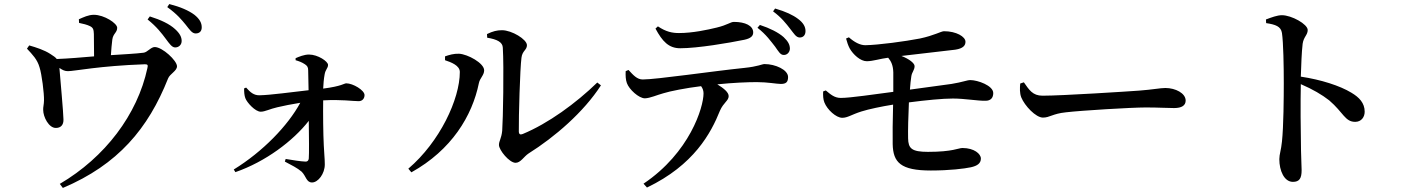

<svg xmlns="http://www.w3.org/2000/svg" viewBox="-20 -851 6960 947"><path d="M798 -659C816 -635 828 -617 844 -617C862 -617 876 -630 876 -649C876 -668 867 -686 844 -707C816 -733 773 -753 719 -770L708 -755C753 -719 778 -686 798 -659ZM896 -729C916 -704 927 -686 945 -686C964 -686 975 -697 975 -716C975 -738 965 -757 939 -778C911 -799 870 -817 815 -831L805 -816C855 -780 876 -753 896 -729ZM370 -738C390 -734 410 -729 424 -722C440 -714 442 -705 443 -683L444 -573C386 -568 316 -562 260 -560C254 -568 244 -575 228 -585C199 -604 159 -617 124 -627L113 -611C140 -582 164 -558 175 -519C186 -486 198 -390 197 -356C197 -337 192 -321 193 -309C193 -274 221 -219 256 -220C279 -220 294 -234 293 -262C293 -291 277 -466 273 -516C289 -505 300 -500 315 -500C347 -500 469 -526 694 -534C708 -534 711 -531 707 -515C658 -286 498 -75 275 56L290 76C562 -39 711 -217 809 -464C818 -487 853 -501 853 -524C853 -552 781 -619 743 -619C724 -619 707 -593 688 -591C650 -586 586 -583 527 -579C529 -606 531 -636 534 -656C538 -686 558 -690 558 -714C558 -736 494 -778 443 -778C416 -778 392 -766 369 -756Z M1141 -2C1289 -53 1426 -156 1503 -255C1504 -172 1505 -94 1503 -69C1502 -59 1496 -53 1486 -54C1461 -55 1425 -61 1389 -67L1385 -54C1417 -37 1446 -23 1468 -4C1490 18 1491 49 1519 49C1549 49 1582 6 1582 -40C1582 -72 1578 -101 1577 -134C1574 -191 1573 -293 1574 -356C1666 -361 1718 -352 1749 -352C1767 -352 1778 -365 1778 -382C1778 -406 1721 -440 1688 -440C1677 -440 1667 -426 1574 -414C1575 -436 1577 -462 1581 -483C1585 -509 1598 -514 1598 -531C1598 -548 1548 -582 1504 -582C1480 -582 1454 -571 1438 -564V-554C1455 -549 1469 -544 1484 -534C1496 -526 1500 -519 1500 -504L1502 -406C1420 -397 1315 -382 1259 -381C1232 -381 1215 -395 1194 -419L1184 -415C1184 -396 1185 -381 1190 -367C1198 -345 1239 -300 1266 -300C1287 -300 1312 -314 1348 -322C1378 -329 1417 -337 1461 -344C1400 -231 1276 -103 1133 -15Z M2382 -683 2383 -665C2432 -657 2459 -643 2460 -616C2466 -520 2461 -258 2457 -206C2453 -167 2441 -156 2441 -136C2441 -111 2492 -48 2523 -48C2548 -48 2564 -79 2587 -94C2716 -175 2859 -298 2944 -430L2926 -444C2821 -342 2684 -242 2558 -190C2546 -185 2539 -189 2539 -203C2538 -276 2545 -513 2552 -566C2556 -601 2579 -604 2579 -628C2579 -657 2504 -702 2456 -702C2431 -702 2411 -697 2382 -683ZM2175 -554C2205 -544 2248 -528 2248 -496C2248 -362 2149 -151 1994 -19L2009 -1C2207 -111 2309 -279 2342 -441C2347 -466 2368 -480 2368 -504C2368 -540 2286 -584 2244 -586C2218 -587 2195 -580 2175 -573Z M3803 -621C3820 -597 3829 -580 3845 -580C3862 -579 3875 -593 3876 -610C3876 -631 3867 -647 3845 -668C3819 -691 3777 -712 3728 -728L3716 -714C3760 -680 3783 -646 3803 -621ZM3878 -708C3897 -684 3906 -667 3924 -666C3944 -666 3953 -680 3953 -698C3953 -719 3942 -739 3916 -758C3891 -777 3855 -794 3803 -809L3793 -795C3835 -764 3857 -735 3878 -708ZM3652 -655C3684 -662 3695 -674 3695 -691C3695 -724 3656 -743 3600 -743C3583 -743 3569 -728 3515 -715C3470 -704 3396 -688 3329 -688C3296 -688 3265 -694 3225 -721L3213 -710C3247 -647 3278 -613 3335 -613C3421 -613 3574 -639 3652 -655ZM3171 74C3403 -37 3487 -195 3531 -305C3549 -346 3574 -354 3574 -377C3574 -396 3549 -416 3518 -435C3595 -443 3667 -446 3713 -446C3766 -446 3811 -437 3831 -437C3856 -437 3867 -445 3867 -471C3867 -507 3804 -535 3751 -535C3738 -535 3720 -523 3651 -516C3495 -500 3218 -459 3150 -459C3122 -459 3103 -481 3080 -506L3066 -500C3065 -478 3066 -457 3072 -441C3083 -410 3131 -366 3161 -366C3187 -367 3219 -382 3252 -391C3283 -401 3364 -417 3438 -426C3447 -414 3450 -402 3450 -390C3450 -322 3382 -98 3154 55Z M4040 -400C4039 -380 4040 -361 4046 -346C4060 -310 4104 -270 4134 -270C4161 -270 4178 -285 4228 -301C4266 -313 4329 -326 4385 -335C4383 -260 4382 -181 4383 -140C4385 -50 4422 -10 4571 -10C4664 -10 4736 -19 4769 -26C4800 -33 4818 -45 4818 -69C4818 -92 4785 -121 4727 -121C4707 -121 4680 -102 4557 -102C4476 -102 4460 -119 4459 -169C4458 -208 4460 -279 4463 -346C4548 -357 4629 -365 4680 -365C4738 -365 4804 -353 4841 -354C4867 -354 4879 -369 4879 -392C4879 -429 4802 -456 4766 -456C4749 -456 4729 -446 4673 -437L4468 -409C4470 -435 4472 -458 4475 -475C4478 -496 4491 -505 4491 -525C4491 -539 4465 -560 4426 -575L4692 -606C4731 -612 4742 -627 4742 -645C4742 -670 4697 -697 4636 -697C4622 -697 4588 -676 4517 -661C4445 -647 4312 -629 4248 -628C4222 -628 4194 -643 4167 -667L4153 -661C4158 -643 4163 -627 4171 -612C4188 -582 4224 -549 4255 -549C4285 -549 4324 -562 4359 -566H4361C4376 -548 4385 -528 4386 -494V-398C4293 -386 4175 -368 4127 -368C4096 -368 4077 -385 4053 -405Z M5030 -445 5012 -439C5010 -417 5009 -392 5017 -371C5034 -329 5089 -271 5124 -271C5158 -271 5171 -290 5237 -297C5313 -306 5561 -321 5631 -321C5698 -321 5733 -318 5771 -318C5809 -318 5828 -331 5828 -355C5828 -391 5778 -417 5728 -417C5703 -417 5665 -409 5598 -404C5543 -400 5221 -379 5122 -379C5073 -379 5056 -408 5030 -445Z M6224 -755 6225 -737C6271 -730 6298 -721 6303 -688C6310 -641 6312 -523 6312 -441C6312 -374 6311 -227 6303 -153C6299 -111 6290 -90 6290 -66C6290 -9 6314 46 6357 46C6389 46 6400 29 6400 -12C6400 -27 6398 -59 6397 -108C6395 -203 6394 -348 6396 -436C6456 -410 6500 -384 6536 -356C6606 -296 6614 -250 6664 -250C6694 -250 6711 -273 6711 -300C6711 -343 6684 -371 6645 -394C6589 -428 6496 -458 6396 -473C6398 -531 6400 -593 6405 -635C6410 -670 6430 -678 6430 -703C6430 -732 6350 -776 6303 -776C6279 -776 6251 -765 6224 -755Z"/></svg>

Font: Noto Serif HK SemiBold
Style: Regular
Weight: 600
Designer: Ryoko NISHIZUKA 西塚涼子 (kana & ideographs); Frank Grießhammer (Latin, Greek & Cyrillic); Wenlong ZHANG 张文龙 (bopomofo); San
Foundry: Adobe
Version: Version 2.001;hotconv 1.1.0;makeotfexe 2.6.0